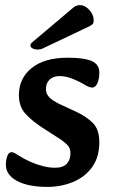

<svg xmlns="http://www.w3.org/2000/svg" viewBox="-20 -716 443 752"><path d="M166 16Q90 16 46.5 -7.5Q3 -31 3 -71Q3 -89 8.5 -104.5Q14 -120 25 -120Q29 -120 34 -118Q39 -116 53 -107Q73 -94 97.5 -83Q122 -72 147.5 -65.5Q173 -59 195 -59Q227 -59 241.5 -74.5Q256 -90 256 -116Q256 -135 244.5 -147.5Q233 -160 208 -176L146 -216Q107 -241 80.5 -269.5Q54 -298 54 -344Q54 -409 104 -449.5Q154 -490 245 -490Q309 -490 339 -477Q369 -464 369 -432Q369 -407 361.5 -390Q354 -373 341 -373Q337 -373 330.5 -375Q324 -377 319 -380Q311 -385 294 -394Q277 -403 256 -410.5Q235 -418 212 -418Q189 -418 174.5 -404.5Q160 -391 160 -368Q160 -349 172 -336Q184 -323 212 -309L277 -279Q318 -260 343.5 -234.5Q369 -209 369 -159Q369 -100 340.5 -61Q312 -22 265.5 -3Q219 16 166 16ZM107 -551Q99 -545 99 -538Q99 -531 107.5 -526.5Q116 -522 125 -522Q130 -522 135.5 -522.5Q141 -523 147 -526L330 -613Q340 -618 343.5 -622.5Q347 -627 347 -635Q347 -652 338.5 -665.5Q330 -679 318 -687.5Q306 -696 293 -696Q279 -696 268 -687Z"/></svg>

Font: Alkatra
Style: Regular
Weight: 400
Designer: Suman Bhandary
Version: Version 1.100;gftools[0.9.22]